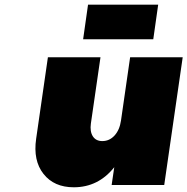

<svg xmlns="http://www.w3.org/2000/svg" viewBox="-20 -792 802 822"><path d="M134.8 -198.2 185.1 -546.9H410.2L369.1 -263.2Q364.3 -229 377.4 -208.5Q390.6 -188 418 -188Q448.7 -188 470.5 -211.9Q492.2 -235.8 498 -275.9L537.1 -546.9H762.2L683.1 0H458L469.2 -76.2Q400.9 9.8 295.9 9.8Q211.4 9.8 166.3 -47.4Q121.1 -104.5 134.8 -198.2ZM335.9 -624 356.9 -772H657.2L636.2 -624Z"/></svg>

Font: Trueno Black
Style: Italic
Weight: 900
Designer: Julieta Ulanovsky
Foundry: Julieta Ulanovsky
Version: Version 3.001b | FøM Fix